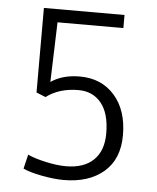

<svg xmlns="http://www.w3.org/2000/svg" viewBox="-48 -669 585 715"><g transform="rotate(5 244.0 -311.0)"><path d="M359.4 -181.2Q359.4 -255.9 327.9 -294.7Q296.4 -333.5 242.7 -333.5Q170.9 -333.5 122.1 -296.9L87.4 -311V-627H388.7V-578.1H142.6L135.3 -354.5Q178.7 -384.3 243.2 -384.3Q324.2 -384.3 373 -329.1Q421.9 -273.9 421.9 -180.2Q421.9 -90.8 366 -43Q310.1 4.9 216.3 4.9Q180.7 4.9 134.3 -3.9Q87.9 -12.7 64 -24.4L76.7 -77.6Q102.5 -65.4 145 -56.2Q187.5 -46.9 219.7 -46.9Q287.1 -46.9 323.2 -81.8Q359.4 -116.7 359.4 -181.2Z"/></g></svg>

Font: Anaheim
Style: Regular
Weight: 400
Designer: vernon adams
Foundry: vernon adams
Version: Version 1.002; ttfautohint (v0.93.5-3d13) -l 8 -r 50 -G 200 